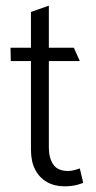

<svg xmlns="http://www.w3.org/2000/svg" viewBox="-20 -643 338 676"><path d="M240 -475H152V-623L89 -601V-475H17L18 -428H89V-116Q89 -74 104 -45.5Q119 -17 145.5 -2Q172 13 207 13Q220 13 232 11.5Q244 10 254.5 7Q265 4 273 1L261 -50Q256 -48 243.5 -44.5Q231 -41 220 -41Q183 -41 167.5 -64Q152 -87 152 -123V-428H261Z"/></svg>

Font: Catamaran Light
Style: Regular
Weight: 300
Designer: Pria Ravichandran
Version: Version 2.000